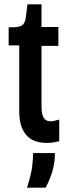

<svg xmlns="http://www.w3.org/2000/svg" viewBox="-20 -653 322 888"><path d="M197 8Q166 8 142.5 -0.5Q119 -9 102.5 -27.5Q86 -46 77.5 -73Q69 -100 69 -139V-443H20V-527H41Q71 -527 83.5 -537Q96 -547 99 -570L107 -633H172V-528H250V-441H172V-160Q172 -127 181.5 -109.5Q191 -92 214 -92Q221 -92 231 -94Q241 -96 254 -100V0Q238 4 224.5 6Q211 8 197 8ZM105 215Q125 151 129 115.5Q133 80 133 55H234Q234 104 220.5 145Q207 186 191 215Z"/></svg>

Font: Bricolage Grotesque Condensed Medium
Style: Regular
Weight: 500
Width: 3
Designer: Mathieu Triay
Foundry: Atelier Triay
Version: Version 1.000;gftools[0.9.30]